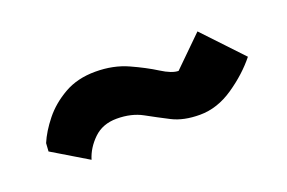

<svg xmlns="http://www.w3.org/2000/svg" viewBox="-38 -779 496 332"><g transform="rotate(-20 210.0 -613.0)"><path d="M88 -540 23 -579 24 -594Q32 -613 48 -633Q64 -653 88.5 -667Q113 -681 146 -681Q179 -681 205.5 -669Q232 -657 251 -645Q270 -633 282 -633L336 -686L403 -615Q383 -590 353 -569.5Q323 -549 291 -549Q261 -549 240.5 -559.5Q220 -570 200 -581Q180 -592 153 -592Q127 -592 110.5 -576Q94 -560 88 -540Z"/></g></svg>

Font: Kreon Medium
Style: Regular
Weight: 500
Version: Version 2.002